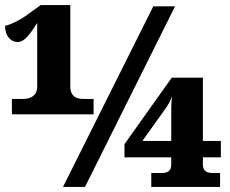

<svg xmlns="http://www.w3.org/2000/svg" viewBox="-50 -739 910 759"><path d="M320 -287V-348H277C250 -348 228 -361 228 -395V-719H111L50 -675C26 -658 -12 -640 -30 -637C-30 -599 -10 -573 21 -573C46 -573 69 -604 97 -648V-395C97 -361 70 -348 43 -348H-3V-287ZM286 0 642 -714H556L199 0ZM820 0V-55H794C772 -55 752 -59 752 -89V-117H823V-182H752V-432H629L442 -169V-117H627V-89C627 -59 608 -55 586 -55H548V0ZM608 -315C615 -325 623 -340 630 -358C627 -333 627 -313 627 -292V-182H513Z"/></svg>

Font: UArctic Serif Black
Style: Regular
Weight: 900
Designer: Customization by Puisto advertising & original work Monotype Design Team
Foundry: Monotype Imaging Inc.
Version: Version 2.004